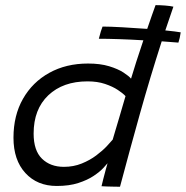

<svg xmlns="http://www.w3.org/2000/svg" viewBox="-20 -727 724 748"><path d="M375.5 -1.5Q377.5 -10.5 382.2 -29Q387 -47.5 391.8 -65.5Q396.5 -83.5 399 -91Q395 -86 381.8 -71.8Q368.5 -57.5 344.5 -41.5Q320.5 -25.5 285 -14Q249.5 -2.5 201 -2.5Q125 -2.5 78.8 -53Q32.5 -103.5 32.5 -190.5Q32.5 -277 69.5 -342Q106.5 -407 172 -443.2Q237.5 -479.5 323 -479.5Q370.5 -479.5 405 -469Q439.5 -458.5 461 -444.5Q482.5 -430.5 490.5 -420.5Q497.5 -445 510.8 -486Q524 -527 538.5 -570Q490 -573 443.8 -574.5Q397.5 -576 365 -576Q373.5 -609.5 379.5 -623.5Q407.5 -623.5 456 -620.8Q504.5 -618 553.5 -614.5Q564 -645.5 572.8 -670.2Q581.5 -695 586 -707Q603 -707 622.8 -705.5Q642.5 -704 655.5 -701Q639.5 -655.5 624 -608.5Q644.5 -606.5 660.2 -604.5Q676 -602.5 684 -601Q681 -578.5 675 -561Q646 -563.5 610 -566Q564.5 -424.5 525 -283.5Q485.5 -142.5 447.5 0.5Q439 0.5 424.2 0.2Q409.5 0 395.5 -0.5Q381.5 -1 375.5 -1.5ZM229 -77Q266.5 -77 298.5 -90Q330.5 -103 355 -121.5Q379.5 -140 395.8 -157.2Q412 -174.5 419 -183Q422.5 -195 429.5 -218.5Q436.5 -242 444.5 -268.8Q452.5 -295.5 459 -318.5Q465.5 -341.5 469 -352.5Q459.5 -363 439.2 -376.5Q419 -390 389.2 -400Q359.5 -410 321 -410Q225.5 -410 168.2 -355.8Q111 -301.5 111 -206.5Q111 -140.5 143.5 -108.8Q176 -77 229 -77Z"/></svg>

Font: Grandstander Light
Style: Italic
Weight: 300
Italic angle: -15°
Designer: Tyler Finck
Foundry: Etcetera Type Co
Version: Version 1.200; ttfautohint (v1.8.3)